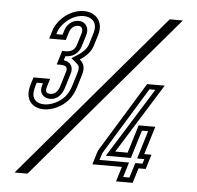

<svg xmlns="http://www.w3.org/2000/svg" viewBox="-50 -721 792 771"><g transform="rotate(5 346.5 -335.0)"><path d="M255.9 -361 271.8 -413C280.8 -442.6 276 -459.7 257.8 -475C285.1 -492.3 302.1 -512 308.8 -534L322.9 -580C339 -632.7 306.5 -670 258.4 -670C201.7 -670 151.7 -625.2 137.9 -580L128.1 -548H195.1L204.9 -580C209.6 -595.4 221.7 -609 240.7 -609C255.3 -609 260.8 -596 255.9 -580L241.5 -533C235.4 -513 221.3 -503 199.3 -503H184.3L167.2 -447H182.2C201.1 -447 213.6 -441.9 207.2 -421L188.9 -361C183.9 -344.7 172.8 -327 152.5 -327C127.3 -327 132.6 -343.8 139.1 -365L145.9 -387H78.9L70.9 -361C68.3 -352.3 66.4 -344 65.3 -336C59 -291.1 88.7 -263 130.9 -263C147.6 -263 164.7 -267 182.1 -275C220.1 -292.4 244.1 -322.3 255.9 -361ZM36.5 0H88.5L656.5 -667H603.5ZM445.5 0H512.5L530.9 -60H559.9L577.9 -119H548.9L583.5 -232H516.5L481.9 -119H431.9L606.8 -400H535.8L362 -116L344.9 -60H463.9ZM236.8 -366.8C226.4 -332.8 206.5 -308.2 173.8 -293.2C158.5 -286.2 144.4 -283 130.9 -283C127.7 -283 124.7 -283.2 121.8 -283.6C95.8 -287 80.9 -303.3 85.1 -333.2C86 -340.1 87.7 -347.4 90 -355.2L93.7 -367H118.8C116 -357.5 113.8 -351.4 113.7 -341.4C113.5 -321.1 131.5 -307 152.5 -307C186.7 -307 202.4 -336.6 208 -355.2L226.4 -415.2C229.8 -426.4 230.7 -439.7 222.8 -450.9C214.8 -462.3 202.3 -465.1 194 -466.3L199.1 -483C228.7 -483 252.1 -499.2 260.6 -527.2L275 -574.2C276.6 -579.4 277.5 -584.7 277.6 -590.1C277.8 -599.7 275 -610.5 266.8 -618.7C259.8 -625.7 250.1 -629 240.7 -629C210.6 -629 192.1 -606.7 185.7 -585.8L180.3 -568H155.1L157 -574.2C168.4 -611.4 211.9 -650 258.4 -650C265.1 -650 271.2 -649.1 276.6 -647.4C299.9 -640.4 314.2 -620 303.7 -585.8L289.7 -539.8C284.8 -523.9 271.9 -507.7 247 -491.9L223.9 -477.2L244.9 -459.7C257 -449.5 260.2 -443.5 252.7 -418.8ZM351 -339C438.2 -441.7 526.4 -545.1 612.5 -646.4C525.7 -544.6 436.5 -439.5 351 -339ZM472.6 -20 490.9 -80H371.9L380.4 -107.7L547 -380H570.8L395.9 -99H496.7L531.3 -212H556.4L521.9 -99H550.9L545.1 -80H516.1L497.7 -20Z"/></g></svg>

Font: Din Kursivschrift
Style: EngGhost
Weight: 400
Version: Version 1.089